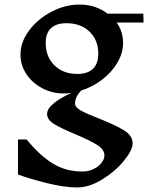

<svg xmlns="http://www.w3.org/2000/svg" viewBox="-20 -561 680 844"><path d="M493 -462Q521 -422 521 -372Q521 -328 496 -285.5Q471 -243 429 -211Q387 -179 337 -163Q310 -136 310 -106Q310 -89 336.5 -74.5Q363 -60 415 -40Q486 -12 524.5 11.5Q563 35 563 69Q563 99 524.5 146Q486 193 429 228Q372 263 319 263Q263 263 186.5 244Q110 225 59 206V52H97Q153 121 211 157Q269 193 342 193Q369 193 391.5 182Q414 171 426.5 154.5Q439 138 439 123Q439 96 408 76.5Q377 57 311 29Q248 3 217.5 -16Q187 -35 187 -60Q187 -84 219 -109Q251 -134 295 -153Q279 -150 262 -150Q209 -150 165 -173.5Q121 -197 95.5 -236Q70 -275 70 -321Q70 -376 108 -427Q146 -478 206.5 -509.5Q267 -541 330 -541Q400 -541 453 -501H610L611 -462ZM412 -325Q412 -385 373.5 -422Q335 -459 272 -459Q228 -459 204.5 -437.5Q181 -416 181 -372Q181 -311 219.5 -273.5Q258 -236 320 -236Q365 -236 388.5 -258.5Q412 -281 412 -325Z"/></svg>

Font: Inknut Antiqua
Style: Regular
Weight: 400
Designer: Claus Eggers Sørensen
Foundry: Claus Eggers Sørensen
Version: Version 1.003; ttfautohint (v1.8.2) -l 8 -r 50 -G 200 -x 14 